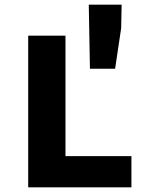

<svg xmlns="http://www.w3.org/2000/svg" viewBox="-20 -804 640 824"><path d="M101 0V-651H261V-134H544V0ZM366 -509 361 -784H502L500 -683L474 -509Z"/></svg>

Font: Source Code Pro ExtraBold
Style: Regular
Weight: 800
Monospace: yes
Designer: Paul D. Hunt, Teo Tuominen
Foundry: Adobe Systems Incorporated
Version: Version 1.018;hotconv 1.0.116;makeotfexe 2.5.65601